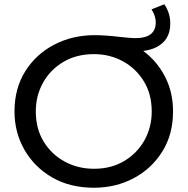

<svg xmlns="http://www.w3.org/2000/svg" viewBox="-20 -873 880 901"><path d="M421 8Q308 8 224.5 -40.5Q141 -89 94.5 -170.5Q48 -252 48 -350Q48 -458 98.5 -538.5Q149 -619 234.5 -663.5Q320 -708 424 -708Q473 -708 541 -700Q592 -694 616 -694Q710 -694 711 -767Q711 -798 691 -829L751 -853Q779 -812 779 -763Q779 -706 745 -673.5Q711 -641 652 -634Q715 -588 753.5 -515Q792 -442 792 -350Q792 -242 741.5 -161.5Q691 -81 607 -36.5Q523 8 421 8ZM421 -81Q502 -81 563 -117.5Q624 -154 658 -215Q692 -276 692 -350Q692 -431 655 -491.5Q618 -552 556.5 -585.5Q495 -619 421 -619Q339 -619 277.5 -582.5Q216 -546 182 -485Q148 -424 148 -350Q148 -269 185 -208.5Q222 -148 284 -114.5Q346 -81 421 -81Z"/></svg>

Font: Argentum Novus
Style: Regular
Weight: 400
Designer: Julieta Ulanovsky
Foundry: Julieta Ulanovsky
Version: Version 7.20;July 27, 2021;FontCreator 13.0.0.2683 64-bit